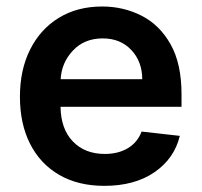

<svg xmlns="http://www.w3.org/2000/svg" viewBox="-20 -573 633 603"><path d="M307.5 10.7Q225.5 10.7 166 -23.8Q106.5 -58.2 74.6 -121.1Q42.6 -183.9 42.6 -269.5Q42.6 -353.7 74.6 -417.4Q106.5 -481.2 164.6 -516.9Q222.7 -552.6 300.8 -552.6Q367.9 -552.6 424.7 -523.6Q481.5 -494.7 515.8 -433.8Q550.1 -372.9 550.1 -277V-237.6H170.1Q171.2 -167.6 209 -128.6Q246.8 -89.5 309.3 -89.5Q350.9 -89.5 381.2 -107.4Q411.6 -125.4 424.7 -159.8L544.7 -146.3Q527.7 -75.3 465.4 -32.3Q403.1 10.7 307.5 10.7ZM170.5 -324.2H426.8Q426.5 -380 392.2 -416.2Q358 -452.4 302.6 -452.4Q245 -452.4 209.2 -414.4Q173.3 -376.4 170.5 -324.2Z"/></svg>

Font: Inter UI Semi Bold
Style: Regular
Weight: 600
Designer: Rasmus Andersson
Foundry: rsms
Version: 3.2;8d6f07862